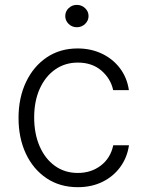

<svg xmlns="http://www.w3.org/2000/svg" viewBox="-20 -750 596 781"><path d="M296.5 11.4Q223.4 11.4 169 -25.2Q114.7 -61.8 85 -125.4Q55.4 -188.9 55.4 -270.2Q55.4 -352.3 85.8 -416.2Q116.1 -480.1 170.1 -516.5Q224.1 -552.9 295.5 -552.9Q350.1 -552.9 394.7 -531.6Q439.3 -510.3 468 -472.3Q496.8 -434.3 504.3 -383.5H440.3Q430.4 -430 392.6 -462.7Q354.8 -495.4 296.5 -495.4Q244.3 -495.4 204.2 -467.2Q164.1 -438.9 141.5 -388.7Q119 -338.4 119 -272.4Q119 -206 141.2 -155Q163.4 -104 203.3 -75.3Q243.3 -46.5 296.5 -46.5Q350.9 -46.5 390.3 -76.7Q429.7 -106.9 440.7 -159.1H504.6Q497.5 -109.7 469.6 -71.2Q441.8 -32.7 397.5 -10.7Q353.3 11.4 296.5 11.4ZM292.6 -639.2Q273.1 -639.2 259.2 -652.7Q245.4 -666.2 245.4 -684.7Q245.4 -703.5 259.2 -716.8Q273.1 -730.1 292.6 -730.1Q312.1 -730.1 326.2 -716.8Q340.2 -703.5 340.2 -684.7Q340.2 -666.2 326.2 -652.7Q312.1 -639.2 292.6 -639.2Z"/></svg>

Font: Inter UI Light
Style: Regular
Weight: 300
Designer: Rasmus Andersson
Foundry: rsms
Version: 3.2;8d6f07862